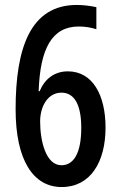

<svg xmlns="http://www.w3.org/2000/svg" viewBox="-20 -744 481 775"><path d="M229 11C345 11 406 -90 406 -229C406 -360 354 -456 254 -456C200 -456 161 -426 140 -376H136C142 -547 189 -637 298 -637C323 -637 348 -633 369 -626V-715C347 -720 317 -724 290 -724C103 -724 43 -551 43 -303C43 -96 115 11 229 11ZM228 -77C165 -77 142 -175 142 -254C142 -313 172 -370 228 -370C281 -370 308 -320 308 -228C308 -123 276 -77 228 -77Z"/></svg>

Font: Noto Sans Malayalam ExtraCondensed Medium
Style: Regular
Weight: 500
Width: 2
Designer: Jelle Bosma - Monotype Design Team
Foundry: Monotype Imaging Inc.
Version: Version 2.104